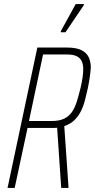

<svg xmlns="http://www.w3.org/2000/svg" viewBox="-20 -921 465 941"><path d="M17 0 163 -688H307Q354 -688 379.5 -675Q405 -662 415 -640Q425 -618 425 -590Q425 -583 423 -566.5Q421 -550 418 -529.5Q415 -509 411 -491Q404 -460 396.5 -430.5Q389 -401 376.5 -376Q364 -351 344.5 -332Q325 -313 295 -303L316 0H280L260 -295Q254 -294 247 -294Q240 -294 233 -294H115L52 0ZM122 -328H234Q271 -328 294.5 -339.5Q318 -351 332.5 -372Q347 -393 356.5 -423.5Q366 -454 375 -491Q381 -517 384.5 -540Q388 -563 388 -582Q388 -605 380.5 -621Q373 -637 356 -645.5Q339 -654 308 -654H191ZM278 -763V-768L351 -901H391V-896L301 -763Z"/></svg>

Font: Saira Condensed Thin
Style: Italic
Weight: 250
Width: 3
Italic angle: -12°
Designer: Hector Gatti with collaboration of the Omnibus-Type team
Foundry: Omnibus-Type
Version: Version 1.101